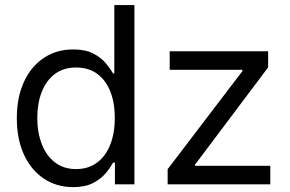

<svg xmlns="http://www.w3.org/2000/svg" viewBox="-20 -748 1176 779"><path d="M276.9 11.2Q209.5 11.2 157.7 -23.4Q106 -58.1 77.1 -120.8Q48.3 -183.6 48.3 -269Q48.3 -353.5 77.4 -416.3Q106.4 -479 158 -513.2Q209.5 -547.4 276.9 -547.4Q326.2 -547.4 357.7 -531.2Q389.2 -515.1 408.4 -492.4Q427.7 -469.7 438.5 -450.2H443.8V-727.5H525.4V0H446.3V-87.9H438.5Q427.7 -67.4 408.2 -44.4Q388.7 -21.5 356.9 -5.1Q325.2 11.2 276.9 11.2ZM288.6 -62Q338.9 -62 374 -88.4Q409.2 -114.7 427.5 -161.6Q445.8 -208.5 445.8 -269.5Q445.8 -331.1 427.5 -377Q409.2 -422.9 374.3 -448.5Q339.4 -474.1 288.6 -474.1Q237.8 -474.1 202.6 -447.8Q167.5 -421.4 149.4 -375Q131.3 -328.6 131.3 -269.5Q131.3 -210 149.7 -163.1Q168 -116.2 203.1 -89.1Q238.3 -62 288.6 -62ZM660.2 0V-61.5L963.9 -460V-464.8H668.5V-540H1067.9V-474.6L771 -79.6V-75.2H1076.7V0Z"/></svg>

Font: V-Inter
Style: Regular-375
Weight: 375
Designer: Rasmus Andersson
Foundry: rsms
Version: Version 4.000;git-4146feb